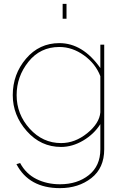

<svg xmlns="http://www.w3.org/2000/svg" viewBox="-20 -750 643 993"><path d="M296 10Q191 10 118.5 -72Q46 -154 46 -258Q46 -366 114.5 -446.5Q183 -527 287 -527Q408 -527 499 -398V-519H519V22Q519 119 452.5 171Q386 223 290 223Q130 223 65 99L84 93Q114 149 168.5 176Q223 203 290 203Q380 203 439.5 155.5Q499 108 499 22V-108Q466 -56 410 -23Q354 10 296 10ZM296 -10Q368 -10 431 -61Q494 -112 499 -169V-356Q474 -421 414 -464Q354 -507 287 -507Q188 -507 127 -430.5Q66 -354 66 -258Q66 -159 133.5 -84.5Q201 -10 296 -10ZM324 -653H304V-730H324Z"/></svg>

Font: Raleway
Style: Thin
Weight: 100
Designer: Matt McInerney, Pablo Impallari, Rodrigo Fuenzalida
Foundry: Matt McInerney, Pablo Impallari, Rodrigo Fuenzalida
Version: Version 3.000